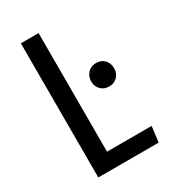

<svg xmlns="http://www.w3.org/2000/svg" viewBox="-172 -772 751 854"><g transform="rotate(-30 203.0 -344.5)"><path d="M167 -689V-80H396L386 0H76V-689ZM380 -385Q380 -360 363.5 -343Q347 -326 321 -326Q295 -326 278.5 -343Q262 -360 262 -385Q262 -411 278.5 -428.5Q295 -446 321 -446Q348 -446 364 -429Q380 -412 380 -385Z"/></g></svg>

Font: Fira Sans Extra Condensed
Style: Regular
Weight: 400
Width: 1
Designer: Carrois Corporate & Edenspiekermann AG
Foundry: Carrois Corporate GbR & Edenspiekermann AG
Version: Version 4.203